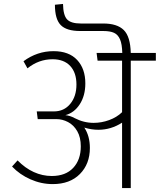

<svg xmlns="http://www.w3.org/2000/svg" viewBox="-20 -952 809 972"><path d="M769 -645H642V0H598V-331Q542 -295 478 -295Q443 -295 407 -306Q435 -263 435 -203Q435 -122 384.5 -71Q334 -20 247 -20Q189 -20 134.5 -44Q80 -68 41 -109L69 -140Q107 -101 151 -81Q195 -61 242 -61Q312 -61 350.5 -102Q389 -143 389 -211Q389 -257 371 -288Q353 -319 324.5 -334Q296 -349 265 -349H171L166 -388H253Q304 -388 335.5 -426Q367 -464 367 -524Q367 -584 335.5 -618Q304 -652 246 -652Q176 -652 119 -606L99 -642Q168 -693 251 -693Q329 -693 370.5 -648.5Q412 -604 412 -530Q412 -468 384 -424.5Q356 -381 311 -369Q334 -367 358 -354Q404 -330 454 -330Q494 -330 532.5 -344Q571 -358 598 -384V-645H474L469 -684H599Q598 -729 587.5 -753Q577 -777 557 -786Q537 -795 503 -795H386Q317 -795 287.5 -825Q258 -855 258 -928L299 -932Q300 -875 319.5 -854Q339 -833 389 -833H503Q573 -833 606.5 -800Q640 -767 642 -684H769Z"/></svg>

Font: FiraGO ExtraLight
Style: Regular
Weight: 200
Designer: bBox Type
Foundry: bBox Type GmbH
Version: Version 1.001